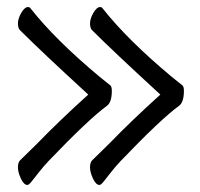

<svg xmlns="http://www.w3.org/2000/svg" viewBox="-20 -504 570 546"><path d="M84 -94Q152 -164 231 -235Q96 -359 38 -417Q31 -423 31 -437Q31 -451 40.5 -467.5Q50 -484 60 -484Q64 -484 67 -480Q137 -391 264 -285L294 -261Q298 -257 298 -246Q298 -213 284 -203Q232 -165 118 -46Q103 -30 90.5 -14Q78 2 70 12Q62 22 58 22Q48 22 39.5 4Q31 -14 31 -28Q31 -42 37 -48ZM289 -94Q357 -164 436 -235Q301 -359 243 -417Q236 -423 236 -437Q236 -451 245.5 -467.5Q255 -484 265 -484Q269 -484 272 -480Q342 -391 469 -285L499 -261Q503 -257 503 -246Q503 -213 489 -203Q437 -165 323 -46Q308 -30 295.5 -14Q283 2 275 12Q267 22 263 22Q253 22 244.5 4Q236 -14 236 -28Q236 -42 242 -48Z"/></svg>

Font: ToneOZ-Pinyin-WenKai-Regular
Style: Regular
Weight: 400
Designer: Fontworks Inc.
Foundry: ToneOZ
Version: Version 0.240331